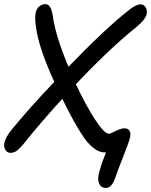

<svg xmlns="http://www.w3.org/2000/svg" viewBox="-20 -772 733 931"><path d="M1 -79.1Q6.8 -106.4 37.1 -144Q122.1 -248 243.2 -375Q171.9 -531.7 157.2 -624Q147 -681.2 152.8 -709Q155.8 -727.5 168.9 -739.7Q182.1 -752 200.2 -752Q226.1 -752 234.9 -701.2Q247.6 -601.6 312 -448.2Q491.2 -633.8 604 -722.2Q639.6 -751 662.1 -751Q676.8 -751 686 -736.6Q695.3 -722.2 690.9 -704.1Q686.5 -678.7 645 -644Q515.1 -540 348.1 -363.8Q395.5 -261.7 440.9 -192.4Q486.3 -123 508.8 -123Q512.7 -123 540 -136.5Q567.4 -149.9 583 -149.9Q599.6 -149.9 607.4 -138.7Q615.2 -127.4 610.8 -106.9Q606.9 -86.4 578.1 -14.2Q549.3 58.1 539.1 88.9Q530.8 113.3 520 126.2Q509.3 139.2 492.2 139.2Q470.7 139.2 461.9 120.4Q453.1 101.6 458 77.1Q465.3 38.6 494.1 -33.2H484.9Q464.8 -33.2 443.8 -47.1Q422.9 -61 404.8 -82Q386.7 -103 364.3 -139.9Q341.8 -176.8 324.5 -209.5Q307.1 -242.2 282.2 -293Q174.3 -174.8 99.1 -80.1Q75.2 -50.3 60.8 -40.5Q46.4 -30.8 30.8 -30.8Q15.1 -30.8 6.1 -45.4Q-2.9 -60.1 1 -79.1Z"/></svg>

Font: Shantell Sans Bouncy
Style: Italic
Weight: 400
Italic angle: -11.31°
Designer: Stephen Nixon, Anya Danilova, Shantell Martin
Foundry: Arrow Type
Version: Version 1.006;[9816181b4]